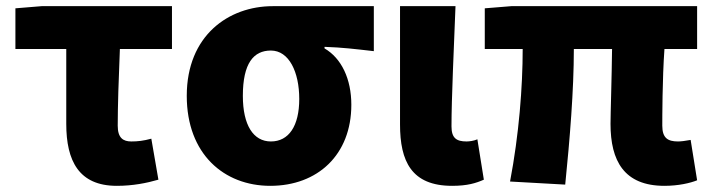

<svg xmlns="http://www.w3.org/2000/svg" viewBox="-20 -589 2308 623"><path d="M359 14C411 14 456 5 494 -6L471 -139C445 -132 427 -130 406 -130C380 -130 362 -141 362 -181C362 -242 365 -336 369 -430H538V-569H115L30 -562V-430H195V-187C195 -67 236 14 359 14Z M857 14C1011 14 1120 -87 1120 -249C1120 -333 1088 -400 1033 -432V-437C1092 -435 1131 -430 1193 -423V-569H865C722 -569 586 -474 586 -278C586 -89 707 14 857 14ZM859 -130C802 -130 768 -183 768 -278C768 -384 803 -425 859 -425C918 -425 951 -355 951 -268C951 -180 917 -130 859 -130Z M1447 14C1497 14 1525 5 1550 -6L1529 -137C1518 -132 1503 -130 1494 -130C1461 -130 1445 -141 1445 -179C1445 -269 1453 -439 1458 -569H1278V-185C1278 -66 1315 14 1447 14Z M2136 14C2181 14 2220 5 2242 -4L2221 -135C2205 -132 2190 -130 2180 -130C2147 -130 2129 -141 2129 -181C2129 -204 2129 -333 2136 -430H2242V-569H1639L1553 -562V-430H1676C1676 -307 1664 -152 1635 0L1814 10C1829 -138 1842 -296 1842 -430H1966C1965 -338 1961 -219 1961 -187C1961 -67 2005 14 2136 14Z"/></svg>

Font: Noto Sans JP Black
Style: Regular
Weight: 900
Designer: Ryoko NISHIZUKA 西塚涼子 (kana, bopomofo & ideographs); Paul D. Hunt (Latin, Greek & Cyrillic); Sandoll Communications 산돌커뮤니
Foundry: Adobe
Version: Version 2.002;hotconv 1.0.116;makeotfexe 2.5.65601